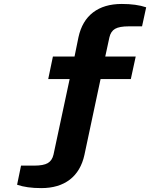

<svg xmlns="http://www.w3.org/2000/svg" viewBox="-20 -755 812 976"><path d="M189.9 201.2Q115.7 201.2 66.9 184.1L86.9 86.9H153.8Q201.2 86.9 223.1 74Q245.1 61 252 30.8L334 -353H225.1L249 -467.8H358.9L378.9 -565.9Q397 -648.9 453.1 -691.9Q509.3 -734.9 599.1 -734.9Q672.9 -734.9 723.1 -717.8L702.1 -621.1H634.8Q586.9 -621.1 564.9 -608.4Q543 -595.7 536.1 -564.9L515.1 -467.8H669.9L645 -353H491.2L409.2 32.2Q391.1 114.7 335 158Q278.8 201.2 189.9 201.2Z"/></svg>

Font: Archivo Expanded
Style: Bold
Weight: 700
Width: 7
Designer: Hector Gatti
Foundry: Omnibus-Type
Version: Version 2.001